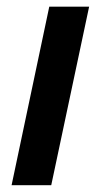

<svg xmlns="http://www.w3.org/2000/svg" viewBox="-20 -547 297 567"><path d="M243.2 -527.3 131.3 0H14.2L125.5 -527.3Z"/></svg>

Font: Schibsted Grotesk SemiBold
Style: Italic
Weight: 600
Italic angle: -12°
Designer: Bakken & Baeck AS, Henrik Kongsvoll
Foundry: Schibsted ASA
Version: Version 1.100;gftools[0.9.25]